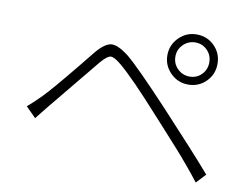

<svg xmlns="http://www.w3.org/2000/svg" viewBox="-73 -814 1147 877"><g transform="rotate(10 500.0 -375.5)"><path d="M772.5 -513.7Q805.7 -513.7 828.1 -536.6Q850.6 -559.6 850.6 -592.8Q850.6 -626 828.1 -648.9Q805.7 -671.9 772.5 -671.9Q740.2 -671.9 716.8 -648.9Q693.4 -626 693.4 -592.8Q693.4 -559.6 716.8 -536.6Q740.2 -513.7 772.5 -513.7ZM772.5 -709Q821.3 -709 855 -675.3Q888.7 -641.6 888.7 -592.8Q888.7 -543.9 855 -510.3Q821.3 -476.6 772.5 -476.6Q724.6 -476.6 690.4 -510.7Q656.2 -544.9 656.2 -592.8Q656.2 -640.6 690.4 -674.8Q724.6 -709 772.5 -709ZM111.3 -204.1 64.5 -251Q87.9 -270.5 127.9 -310.5Q149.4 -333 184.1 -373.5Q218.8 -414.1 265.6 -471.7Q312.5 -529.3 328.1 -548.8Q366.2 -593.8 396 -596.7Q425.8 -599.6 477.5 -559.6Q532.2 -514.6 685.5 -350.6Q854.5 -168.9 925.8 -85.9L884.8 -42Q859.4 -75.2 825.7 -115.2Q792 -155.3 770 -179.7Q748 -204.1 706.1 -250.5Q664.1 -296.9 653.3 -308.6Q514.6 -462.9 452.1 -514.6Q418 -543 401.9 -541Q385.7 -539.1 357.4 -505.9Q189.5 -300.8 165 -271.5Q155.3 -259.8 136.2 -235.8Q117.2 -211.9 111.3 -204.1Z"/></g></svg>

Font: Gen Shin Gothic Light
Style: Regular
Weight: 200
Designer: [Source Han Sans]
Ryoko NISHIZUKA  (kana & ideographs); Paul D. Hunt (Latin, Greek & Cyrillic); Wenlong ZHANG  (bopomofo
Version: Version 1.002.20150607